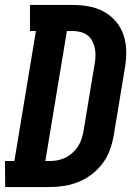

<svg xmlns="http://www.w3.org/2000/svg" viewBox="-35 -755 555 775"><path d="M-14 0 -15 -105H23L110 -630H86V-735H257Q292 -735 324.5 -729Q357 -723 385 -707.5Q413 -692 433.5 -667.5Q454 -643 464 -612.5Q474 -582 474.5 -548Q475 -514 469 -480L424 -208Q419 -179 408.5 -150Q398 -121 379.5 -96Q361 -71 335.5 -51.5Q310 -32 281.5 -20.5Q253 -9 223.5 -4.5Q194 0 165 0ZM148 -105H165Q181 -105 197 -108Q213 -111 228 -118Q243 -125 256.5 -137Q270 -149 279.5 -163.5Q289 -178 294 -193.5Q299 -209 302 -225L347 -497Q350 -514 350.5 -530Q351 -546 347.5 -561.5Q344 -577 337 -590.5Q330 -604 317.5 -613Q305 -622 289.5 -626Q274 -630 258 -630H235Z"/></svg>

Font: Iosevka Curly Slab Extrabold
Style: Italic
Weight: 800
Italic angle: -9°
Monospace: yes
Designer: Belleve Invis
Foundry: Belleve Invis
Version: Version 22.1.2; ttfautohint (v1.8.4)